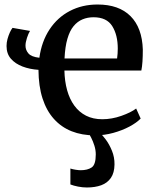

<svg xmlns="http://www.w3.org/2000/svg" viewBox="-20 -589 684 851"><path d="M401 11Q343.5 11 297.5 -7.2Q251.5 -25.5 218.8 -62Q186 -98.5 168.5 -152.8Q151 -207 150.5 -279.5Q112 -282 79.8 -294.2Q47.5 -306.5 28.2 -328.8Q9 -351 9 -385Q9 -400.5 13.2 -416Q17.5 -431.5 23.5 -444.8Q29.5 -458 35.5 -465.5L113 -452Q106 -441 99.5 -421Q93 -401 93 -386.5Q93 -367.5 106 -352.2Q119 -337 154.5 -333Q164.5 -405.5 199.8 -458.8Q235 -512 289.8 -540.5Q344.5 -569 412.5 -569Q507 -569 558.5 -517.5Q610 -466 613 -369.5Q613 -339.5 611.5 -316.8Q610 -294 606.5 -276.5H265.5Q266.5 -229 277.5 -189.2Q288.5 -149.5 309.5 -120.8Q330.5 -92 361.5 -76.2Q392.5 -60.5 433.5 -60.5Q475.5 -60.5 518 -75.5Q560.5 -90.5 583.5 -108L603.5 -63.5Q585.5 -45 553.8 -28Q522 -11 482.2 0Q442.5 11 401 11ZM266 -330H499Q500.5 -339 501.2 -351.5Q502 -364 502 -373.5Q502 -434 477.5 -473.2Q453 -512.5 394.5 -512.5Q368 -512.5 345.8 -503.2Q323.5 -494 306.2 -473.2Q289 -452.5 278.8 -417.2Q268.5 -382 266 -330ZM365 242Q346 242 325.8 238Q305.5 234 292 228.5V158Q302.5 161.5 316.2 163.5Q330 165.5 337 165.5Q368 165.5 386.2 153.2Q404.5 141 404.5 95.5Q404.5 75.5 398.2 56Q392 36.5 384 21Q376 5.5 371 -1L403.5 -6L422 -1Q433 8.5 448.8 29.5Q464.5 50.5 476.2 79.2Q488 108 487.5 140Q487 177 471.5 199.5Q456 222 428.8 232Q401.5 242 365 242Z"/></svg>

Font: Merriweather 20pt Medium
Style: Regular
Weight: 500
Version: Version 2.100